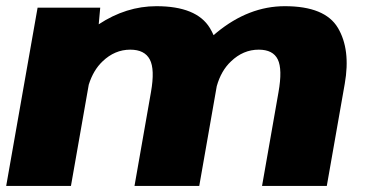

<svg xmlns="http://www.w3.org/2000/svg" viewBox="-22 -616 1214 636"><path d="M-1.5 0 102.5 -590.5H310L305 -535.5Q396 -595.5 496 -595.5Q629 -595.5 673 -523.5Q680 -512 685.5 -499.5Q690.5 -504 695.5 -508Q802 -595.5 921.5 -595.5Q1054.5 -595.5 1097.2 -523.8Q1140 -452 1120 -338.5L1060.5 0H846L900.5 -310.5Q914 -386.5 898.2 -419Q882.5 -451.5 835 -451.5Q783.5 -451.5 743 -412.5Q710.5 -382 696 -330.5L638 0H423.5L478 -310.5Q491.5 -386.5 474.2 -419Q457 -451.5 409.5 -451.5Q358 -451.5 317.5 -412.5Q287 -383.5 272 -335.5L213 0Z"/></svg>

Font: Anybody ExtraExpanded ExtraBold
Style: Italic
Weight: 800
Width: 8
Italic angle: -10°
Designer: Tyler Finck
Foundry: Etcetera Type Company
Version: Version 1.010; ttfautohint (v1.8.3) -l 8 -r 50 -G 200 -x 14 